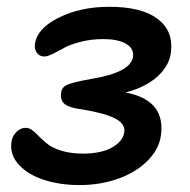

<svg xmlns="http://www.w3.org/2000/svg" viewBox="-20 -531 553 560"><path d="M211.9 8.8Q156.2 8.8 109.9 -5.9Q63.5 -20.5 36.1 -49.3Q8.8 -78.1 13.2 -115.2Q15.1 -133.3 27.6 -145.8Q40 -158.2 55.2 -158.2Q65.4 -158.2 75.2 -150.4Q85 -142.6 95.5 -131.6Q106 -120.6 120.4 -109.6Q134.8 -98.6 161.1 -90.8Q187.5 -83 222.2 -83Q277.3 -83 309.6 -102.5Q341.8 -122.1 342.8 -149.9Q343.3 -171.9 313.7 -186.5Q284.2 -201.2 219.2 -211.9Q181.2 -216.8 168.2 -228Q155.3 -239.3 158.2 -259.8Q159.7 -276.9 177 -284.2Q194.3 -291.5 246.1 -300.8Q365.2 -320.3 368.2 -368.2Q369.6 -391.6 345.9 -404.3Q322.3 -417 280.8 -417Q246.6 -417 215.8 -409.2Q185.1 -401.4 167.5 -391.6Q149.9 -381.8 134 -374Q118.2 -366.2 109.9 -366.2Q95.2 -366.2 87.4 -377.2Q79.6 -388.2 82 -402.8Q87.9 -447.8 151.4 -479.5Q214.8 -511.2 298.8 -511.2Q391.6 -511.2 438.2 -477.1Q484.9 -442.9 479 -382.8Q476.1 -342.8 441.7 -310.1Q407.2 -277.3 346.2 -261.2Q459 -240.2 450.2 -144Q447.3 -101.6 414.3 -66.2Q381.3 -30.8 327.9 -11Q274.4 8.8 211.9 8.8Z"/></svg>

Font: Shantell Sans Normal
Style: Italic
Weight: 500
Italic angle: -11.31°
Designer: Stephen Nixon, Anya Danilova, Shantell Martin
Foundry: Arrow Type
Version: Version 1.006;[559af2be0]